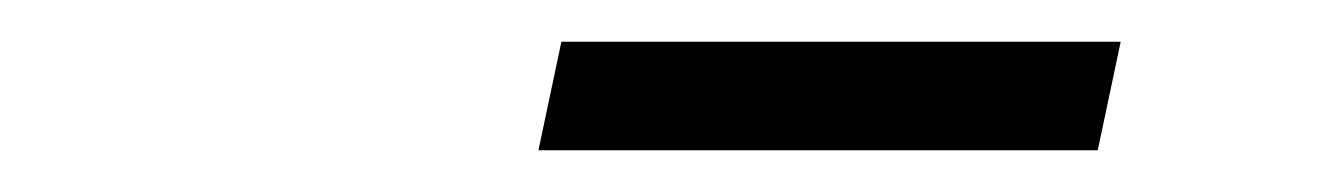

<svg xmlns="http://www.w3.org/2000/svg" viewBox="-20 -683 640 92"><path d="M238 -611 249 -663H517L506 -611Z"/></svg>

Font: Red Hat Text
Style: Italic
Weight: 400
Italic angle: -12°
Designer: Pentagram, MCKL
Foundry: Pentagram, MCKL
Version: Version 1.023